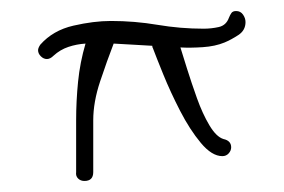

<svg xmlns="http://www.w3.org/2000/svg" viewBox="-20 -355 515 348"><path d="M408 -335Q416 -335 420.5 -328.5Q425 -322 425 -315Q425 -300 412 -291.5Q399 -283 387 -278Q370 -271 347.5 -269.5Q325 -268 307 -269Q311 -256 319 -230.5Q327 -205 337 -177Q347 -149 359.5 -128Q372 -107 385 -103Q399 -100 399 -88Q399 -82 394.5 -77Q390 -72 383 -72Q364 -72 344 -96Q324 -120 306.5 -154Q289 -188 276 -220Q263 -252 257 -268Q256 -269 256 -272Q239 -273 221.5 -274Q204 -275 186 -276Q174 -245 161.5 -207.5Q149 -170 149 -137V-43Q149 -27 133 -27Q126 -27 121.5 -31.5Q117 -36 118 -43V-137Q118 -172 121.5 -207Q125 -242 135 -276Q119 -275 104 -270Q89 -265 77 -254Q71 -248 65 -248Q59 -248 54 -253Q49 -258 49 -264Q49 -268 53 -274Q76 -300 113 -308.5Q150 -317 181 -317Q224 -317 265.5 -310Q307 -303 349 -303Q363 -303 376.5 -306Q390 -309 395 -323Q397 -328 399.5 -331.5Q402 -335 408 -335Z"/></svg>

Font: Ingrid Darling
Style: Regular
Weight: 400
Designer: Robert E. Leuschke
Foundry: Robert E. Leuschke
Version: Version 1.010; ttfautohint (v1.8.3)